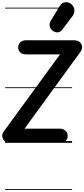

<svg xmlns="http://www.w3.org/2000/svg" viewBox="-52 -1300 768 1748"><path d="M50 0Q2 0 -15 -21.2Q-32 -42.5 -32 -62.5Q-32 -83.5 -20 -100L494.5 -805H184.5Q150.5 -805 132 -823.5Q113.5 -842 113.5 -867Q113.5 -895 132.8 -914.2Q152 -933.5 184.5 -933.5H619Q654 -933.5 674.8 -916Q695.5 -898.5 695.5 -872.5Q695.5 -861.5 691.5 -849.5Q687.5 -837.5 677.5 -824L171.5 -128.5H493.5Q525 -128.5 544.8 -109Q564.5 -89.5 564.5 -61.5Q564.5 -36.5 546.2 -18.2Q528 0 493.5 0ZM50 0Q2 0 -15 -21.2Q-32 -42.5 -32 -62.5Q-32 -83.5 -20 -100L494.5 -805H184.5Q150.5 -805 132 -823.5Q113.5 -842 113.5 -867Q113.5 -895 132.8 -914.2Q152 -933.5 184.5 -933.5H619Q654 -933.5 674.8 -916Q695.5 -898.5 695.5 -872.5Q695.5 -861.5 691.5 -849.5Q687.5 -837.5 677.5 -824L171.5 -128.5H493.5Q525 -128.5 544.8 -109Q564.5 -89.5 564.5 -61.5Q564.5 -36.5 546.2 -18.2Q528 0 493.5 0ZM433 -1016.5Q410 -1030.5 401.8 -1056.8Q393.5 -1083 410 -1110.5L487 -1238Q511 -1278 543.8 -1279.8Q576.5 -1281.5 599.5 -1260Q623 -1239 625.2 -1209Q627.5 -1179 609 -1154.5L516.5 -1032Q498 -1007.5 476.2 -1005.5Q454.5 -1003.5 433 -1016.5ZM-5 420.5H604V428.5H-5ZM-5 -16H604V0H-5ZM-5 -505.5H604V-497.5H-5ZM-5 -1230H604V-1222H-5Z"/></svg>

Font: Edu VIC WA NT Pre Guide
Style: Regular
Weight: 400
Designer: Tina and Corey Anderson, Eben Sorkin, Mirko Velimirovic
Foundry: Google for Education
Version: Version 1.000